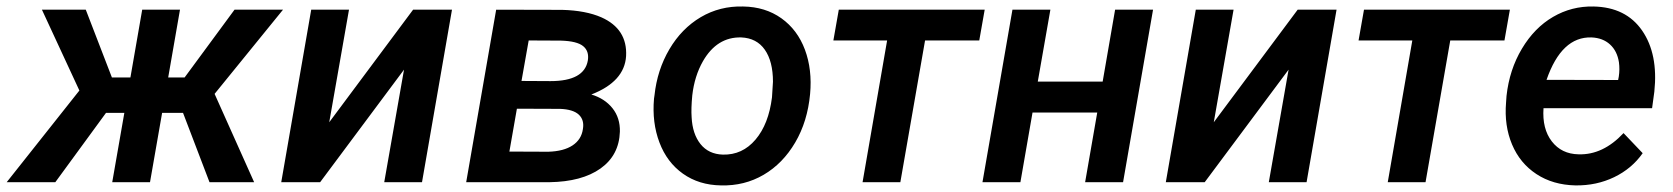

<svg xmlns="http://www.w3.org/2000/svg" viewBox="-61 -558 5123 588"><path d="M499.5 -212.4H435.5L398.4 0H282.7L319.8 -212.4H263.7L108.4 0H-40.5L182.1 -280.8L67.4 -528.3H201.7L281.7 -320.8H338.4L374.5 -528.3H490.2L454.1 -320.8H504.4L657.2 -528.3H805.7L596.2 -270.5L717.3 0H580.6Z M1204.1 -528.3H1323.2L1231.4 0H1115.7L1176.3 -344.7L919.4 0H800.3L892.1 -528.3H1007.8L947.3 -183.6Z M1366.7 0 1458.5 -528.3 1660.6 -527.8Q1732.9 -525.9 1780.8 -504.9Q1860.8 -469.2 1856.4 -386.2Q1851.6 -308.1 1750 -268.6Q1791 -256.3 1814.7 -226.6Q1838.4 -196.8 1837.4 -154.8Q1835 -82.5 1778.1 -42Q1721.2 -1.5 1621.6 0ZM1522 -225.1 1499 -93.8 1618.2 -93.3Q1665.5 -94.7 1692.6 -112.8Q1719.7 -130.9 1724.1 -162.6Q1729 -190.4 1711.7 -206.8Q1694.3 -223.1 1654.3 -224.6ZM1536.1 -310.1 1625 -309.6Q1728.5 -309.6 1739.3 -373Q1743.7 -401.4 1724.9 -416.7Q1706.1 -432.1 1657.2 -433.6L1558.1 -434.1Z M1943.4 -266.1Q1951.7 -343.8 1989 -407.2Q2026.4 -470.7 2085 -505.4Q2143.6 -540 2214.8 -538.1Q2282.7 -537.1 2332 -502Q2381.3 -466.8 2404.1 -405.8Q2426.8 -344.7 2419.9 -270Q2412.1 -186 2374.3 -121.6Q2336.4 -57.1 2277.6 -22.7Q2218.8 11.7 2147 9.8Q2079.6 8.8 2030.5 -26.1Q1981.4 -61 1958.5 -121.8Q1935.5 -182.6 1941.9 -255.9ZM2057.1 -199.2Q2059.6 -147.9 2084.2 -116.9Q2108.9 -85.9 2152.8 -84.5Q2212.4 -83 2252.7 -130.4Q2293 -177.7 2303.2 -259.8L2306.2 -307.6Q2306.2 -370.1 2281.2 -405.8Q2256.3 -441.4 2209 -443.4Q2134.8 -445.3 2091.8 -370.6Q2065.9 -325.2 2059.1 -266.1Q2055.2 -225.1 2057.1 -199.2Z M2938 -434.1H2772L2696.3 0H2580.6L2655.8 -434.1H2491.2L2507.8 -528.3H2954.6Z M3378.4 0H3262.2L3299.3 -213.4H3101.1L3064 0H2947.8L3039.6 -528.3H3155.8L3117.2 -308.1H3315.9L3354 -528.3H3470.2Z M3913.1 -528.3H4032.2L3940.4 0H3824.7L3885.3 -344.7L3628.4 0H3509.3L3601.1 -528.3H3716.8L3656.2 -183.6Z M4546.4 -434.1H4380.4L4304.7 0H4189L4264.2 -434.1H4099.6L4116.2 -528.3H4563Z M4763.7 9.8Q4694.8 8.3 4644.3 -24.9Q4593.8 -58.1 4569.6 -115.7Q4545.4 -173.3 4551.3 -244.1L4552.7 -264.2Q4561.5 -344.7 4599.9 -408.9Q4638.2 -473.1 4695.3 -506.3Q4752.4 -539.6 4819.3 -538.1Q4918.5 -536.1 4968 -464.4Q5017.6 -392.6 5005.4 -277.3L4998.5 -226.6H4666Q4661.6 -163.6 4691.4 -125Q4721.2 -86.4 4773.4 -85.4Q4848.1 -83 4911.1 -150.4L4969.7 -88.9Q4936.5 -41.5 4882.3 -15.4Q4828.1 10.7 4763.7 9.8ZM4813 -443.4Q4721.2 -446.3 4675.3 -313.5L4894.5 -313L4896.5 -323.2Q4899.9 -345.7 4897 -367.2Q4891.6 -401.9 4869.6 -421.9Q4847.7 -441.9 4813 -443.4Z"/></svg>

Font: Roboto Medium
Style: Italic
Weight: 500
Italic angle: -12°
Designer: Google
Version: Version 2.134; 2016